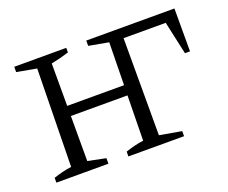

<svg xmlns="http://www.w3.org/2000/svg" viewBox="-86 -615 891 749"><g transform="rotate(-20 359.5 -240.5)"><path d="M32 0V-20Q50 -26 67.5 -30.5Q85 -35 107 -38L114 -444L32 -459V-481H248V-462Q229 -456 211.5 -451.5Q194 -447 174 -443V-267H410L413 -444L331 -459V-481H697V-303H676L646 -440H471V-37L562 -21V0H331V-20Q349 -26 368.5 -31Q388 -36 406 -38L409 -225H174V-38L248 -23V0Z"/></g></svg>

Font: Piazzolla Light
Style: Regular
Weight: 300
Designer: Juan Pablo del Peral
Foundry: Huerta Tipografica
Version: Version 1.330